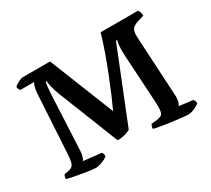

<svg xmlns="http://www.w3.org/2000/svg" viewBox="-135 -939 1289 1174"><g transform="rotate(-30 509.5 -352.0)"><path d="M238 0Q229 0 203 -3.5Q177 -7 145 -12.5Q113 -18 85.5 -23.5Q58 -29 46 -33Q46 -43 49 -51.5Q52 -60 55 -63L81 -67Q99 -70 110 -78.5Q121 -87 126 -107Q131 -127 133 -168L156 -564Q158 -602 165 -622Q172 -642 175 -644H78Q74 -648 70.5 -655Q67 -662 66 -672Q71 -678 83 -685.5Q95 -693 108 -698.5Q121 -704 128 -704H322L504 -248Q520 -282 543 -336Q566 -390 591.5 -454Q617 -518 640 -583Q663 -648 679 -704H943Q947 -698 951.5 -687.5Q956 -677 956 -662L913 -649Q881 -639 868.5 -622.5Q856 -606 858 -565L881 -148Q883 -118 877.5 -98.5Q872 -79 866 -74L965 -62Q968 -57 970.5 -50Q973 -43 974 -33Q959 -20 935 -10Q911 0 892 0Q883 0 859.5 -2.5Q836 -5 806 -8.5Q776 -12 746 -16.5Q716 -21 692.5 -25.5Q669 -30 660 -33Q660 -42 663.5 -51Q667 -60 669 -64L706 -67Q726 -70 738 -75.5Q750 -81 754.5 -102Q759 -123 756 -172L736 -508Q734 -548 736.5 -575Q739 -602 743 -611L735 -614L530 -102Q519 -95 494.5 -87.5Q470 -80 439 -80L269 -509Q257 -540 250.5 -568.5Q244 -597 243 -611H237Q235 -604 232.5 -585.5Q230 -567 228 -536L209 -140Q208 -115 202 -98Q196 -81 191 -76L318 -62Q321 -58 323.5 -51Q326 -44 326 -33Q310 -19 283 -9.5Q256 0 238 0Z"/></g></svg>

Font: Texturina SemiBold
Style: Regular
Weight: 600
Designer: Guillermo Torres Carreño
Foundry: Omnibus-Type
Version: Version 1.002; ttfautohint (v1.8.3)